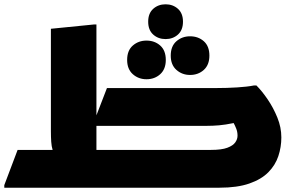

<svg xmlns="http://www.w3.org/2000/svg" viewBox="-20 -874 1380 894"><path d="M0 0V-12L62 -176H225Q220 -192 218.5 -214Q217 -236 217 -264V-740L417 -760H429V-337L478 -464H986Q1037 -464 1084.5 -467Q1132 -470 1162 -476H1174Q1200 -450 1226.5 -411Q1253 -372 1271.5 -326.5Q1290 -281 1290 -234Q1290 -189 1276 -147Q1262 -105 1229.5 -72Q1197 -39 1141 -19.5Q1085 0 1002 0ZM942 -288H429V-176H962Q1012 -176 1038.5 -186Q1065 -196 1075.5 -211Q1086 -226 1086 -242Q1086 -260 1080 -275Q1074 -290 1068 -301Q1029 -293 1000 -290.5Q971 -288 942 -288ZM751 -692Q717 -692 693.5 -713Q670 -734 670 -773Q670 -812 693.5 -833Q717 -854 751 -854Q785 -854 808.5 -833Q832 -812 832 -773Q832 -734 808.5 -713Q785 -692 751 -692ZM865 -525Q828 -525 801.5 -548.5Q775 -572 775 -615Q775 -659 801.5 -682Q828 -705 865 -705Q903 -705 929 -682Q955 -659 955 -615Q955 -572 929 -548.5Q903 -525 865 -525ZM662 -505Q625 -505 598.5 -528.5Q572 -552 572 -595Q572 -639 598.5 -662Q625 -685 662 -685Q700 -685 726 -662Q752 -639 752 -595Q752 -552 726 -528.5Q700 -505 662 -505Z"/></svg>

Font: Kufam Black
Style: Regular
Weight: 900
Designer: Wael Morcos, Artur Schmal
Foundry: Original Type
Version: Version 1.301; ttfautohint (v1.8.3)